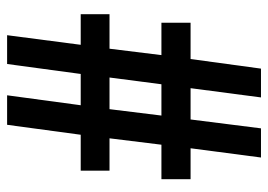

<svg xmlns="http://www.w3.org/2000/svg" viewBox="-127 -627 754 540"><g transform="rotate(90 250.0 -357.0)"><path d="M387 -434H484V-516H397L423 -714H341L316 -516H228L254 -714H173L146 -516H44V-434H135L117 -288H20V-207H106L79 0H160L188 -207H276L248 0H331L359 -207H460V-288H369ZM198 -288 217 -434H305L287 -288Z"/></g></svg>

Font: Noto Sans Hebrew ExtraCondensed SemiBold
Style: Regular
Weight: 600
Width: 2
Designer: Ben Nathan
Foundry: Google LLC
Version: Version 3.001